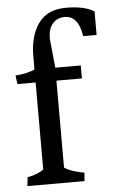

<svg xmlns="http://www.w3.org/2000/svg" viewBox="-52 -745 466 781"><g transform="rotate(-5 181.0 -354.5)"><path d="M171 -590 183 -470H287V-417H183V-62Q206 -45 264 -34L261 0H28L32 -36Q74 -43 98 -62V-417H24L19 -452Q71 -457 98 -470V-524Q98 -607 134.5 -658Q171 -709 247 -709Q323 -709 362 -684V-588H307Q295 -672 239 -672Q208 -672 189.5 -650.5Q171 -629 171 -590Z"/></g></svg>

Font: Caladea
Style: Regular
Weight: 400
Designer: Carolina Giovagnoli and Andres Torresi
Foundry: Carolina Giovagnoli and Andres Torresi
Version: Version 1.002